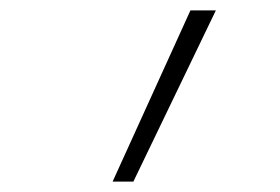

<svg xmlns="http://www.w3.org/2000/svg" viewBox="-20 -792 540 370"><path d="M197 -442 347 -772H396L237 -442Z"/></svg>

Font: Iosevka SS04 XLt Obl
Style: Regular
Weight: 200
Italic angle: -9°
Monospace: yes
Designer: Belleve Invis
Foundry: Belleve Invis
Version: Version 19.0.0; ttfautohint (v1.8.4)